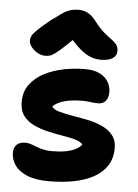

<svg xmlns="http://www.w3.org/2000/svg" viewBox="-55 -832 638 885"><g transform="rotate(5 263.5 -389.5)"><path d="M204.6 10Q141.8 10 102.8 -6.6Q63.8 -23.2 45.9 -50Q28 -76.8 28 -107.6Q28 -130 41.5 -143.7Q55 -157.4 81.8 -157.4Q95.4 -157.4 107.9 -153.1Q120.4 -148.8 134.2 -143.4Q148 -138 165.2 -133.7Q182.4 -129.4 205.4 -129.4Q260.6 -129.4 294.4 -140.5Q328.2 -151.6 344 -171.4Q334 -185.2 308.6 -192.2Q283.2 -199.2 249.9 -204.6Q216.6 -210 181.1 -218.2Q145.6 -226.4 115.5 -240.5Q85.4 -254.6 66.7 -279.3Q48 -304 48 -344Q48 -391 73 -424.6Q98 -458.2 139 -479.3Q180 -500.4 229.3 -510Q278.6 -519.6 326.6 -519.4Q368.4 -519.4 394.7 -506Q421 -492.6 433.9 -470.7Q446.8 -448.8 446.8 -423Q446.8 -397.6 434.5 -382.6Q422.2 -367.6 400 -367.6Q385.8 -367.6 375.6 -368.9Q365.4 -370.2 354 -371.5Q342.6 -372.8 323 -372.8Q275.8 -372.8 242.1 -362.9Q208.4 -353 190.2 -334.8Q198.2 -321.4 223.2 -314.1Q248.2 -306.8 282.8 -301.1Q317.4 -295.4 354.2 -288Q391 -280.6 422.5 -266.8Q454 -253 474 -229.4Q494 -205.8 494 -168Q494 -121.2 472.2 -87.3Q450.4 -53.4 410.9 -31.8Q371.4 -10.2 318.8 -0.1Q266.2 10 204.6 10ZM137.8 -564.6Q118.8 -564.6 101.2 -574.6Q83.6 -584.6 72.4 -599.5Q61.2 -614.4 61.2 -629.4Q61.2 -639.6 66.2 -649.9Q71.2 -660.2 89.7 -678.7Q108.2 -697.2 149 -730Q178.4 -751.6 197.1 -764.7Q215.8 -777.8 233.3 -783.4Q250.8 -789 274.6 -789Q299.8 -789 319.3 -777Q338.8 -765 357.2 -740.4Q379.4 -711.2 399.3 -694.7Q419.2 -678.2 434.5 -667.2Q449.8 -656.2 458.6 -645Q467.4 -633.8 467.4 -614.8Q467.4 -593.2 448.2 -580.9Q429 -568.6 393.6 -568.6Q369.6 -568.6 345.3 -578Q321 -587.4 293.2 -612.1Q265.4 -636.8 228.8 -682.2L290.6 -680.8Q250 -639.6 224.3 -615.9Q198.6 -592.2 183.4 -581Q168.2 -569.8 158.2 -567.2Q148.2 -564.6 137.8 -564.6Z"/></g></svg>

Font: Shantell Sans Light
Style: Regular
Weight: 300
Designer: Stephen Nixon, Anya Danilova, Shantell Martin
Foundry: Arrow Type
Version: Version 1.011;[c5ecc13dd]